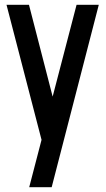

<svg xmlns="http://www.w3.org/2000/svg" viewBox="-20 -560 439 795"><path d="M101 215 152 19 7 -540H100L198 -160L297 -540H389L194 215Z"/></svg>

Font: Berliner Wand
Style: Regular
Weight: 400
Designer: Peter Wiegel
Foundry: Peter Wiegel
Version: Version 1.000